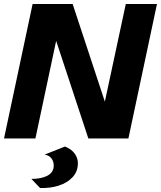

<svg xmlns="http://www.w3.org/2000/svg" viewBox="-43 -688 800 954"><path d="M-23 0 119 -668H318L478 -183L582 -668H737L595 0H396L236 -485L133 0ZM156 246 113 201Q163 201 193.5 184.5Q224 168 224 134Q224 114 212.5 99Q201 84 179 80L280 40Q312 53 328 75Q344 97 344 123Q344 164 317.5 192.5Q291 221 248 234.5Q205 248 156 246Z"/></svg>

Font: Atkinson Hyperlegible
Style: Bold Italic
Weight: 700
Italic angle: -12°
Designer: Elliott Scott, Megan Eiswerth, Linus Boman, Theodore Petrosky
Foundry: Braille Institute
Version: Version 1.006; ttfautohint (v1.8.3)